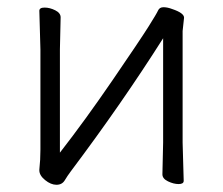

<svg xmlns="http://www.w3.org/2000/svg" viewBox="-20 -501 619 532"><path d="M430 -18 432 -106V-395Q318 -215 176 -26Q167 -14 159.5 -1.5Q152 11 136.5 11Q121 11 105 -2Q89 -15 89 -29V-31Q92 -58 92 -86V-364L89 -471Q89 -480 103.5 -480Q118 -480 133 -472.5Q148 -465 148 -453L146 -364V-78Q216 -168 292 -279Q368 -390 391 -426.5Q414 -463 418 -472Q422 -481 433 -481Q444 -481 457 -476Q490 -465 490 -452L486 -415V-106L489 0Q489 9 475 9Q461 9 445.5 1.5Q430 -6 430 -18Z"/></svg>

Font: LXGW WenKai Lite Light
Style: Regular
Weight: 300
Designer: LXGW / Fontworks Inc.
Foundry: LXGW / Fontworks Inc.
Version: Version 1.511; March 25, 2025